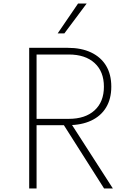

<svg xmlns="http://www.w3.org/2000/svg" viewBox="-20 -1072 740 1092"><path d="M146 0V-800H365Q443 -800 498.5 -773.5Q554 -747 583.5 -698Q613 -649 613 -579Q613 -510 583.5 -461Q554 -412 498.5 -386Q443 -360 365 -360H188V0ZM572 0 337 -370H384L622 0ZM188 -396H371Q465 -396 518 -444.5Q571 -493 571 -579Q571 -665 518 -713.5Q465 -762 371 -762H188ZM308 -882 424 -1052H473L346 -882Z"/></svg>

Font: Martian Mono SemiExpanded Thin
Style: Regular
Weight: 250
Monospace: yes
Version: Version 0.930